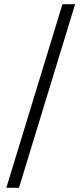

<svg xmlns="http://www.w3.org/2000/svg" viewBox="-20 -730 390 910"><path d="M10 160H70L336 -710H276Z"/></svg>

Font: SSansPro
Style: Regular
Weight: 400
Designer: Paul D. Hunt
Foundry: Adobe Systems Incorporated
Version: Version 3.006;hotconv 1.0.111;makeotfexe 2.5.65597